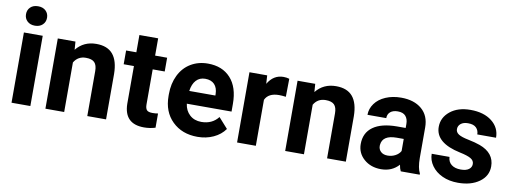

<svg xmlns="http://www.w3.org/2000/svg" viewBox="-60 -1075 3799 1422"><g transform="rotate(10 1839.5 -364.0)"><path d="M203.1 0H61.5V-528.3H203.1ZM53.2 -665Q53.2 -696.8 74.5 -717.3Q95.7 -737.8 132.3 -737.8Q168.5 -737.8 189.9 -717.3Q211.4 -696.8 211.4 -665Q211.4 -632.8 189.7 -612.3Q168 -591.8 132.3 -591.8Q96.7 -591.8 75 -612.3Q53.2 -632.8 53.2 -665Z M449.2 -528.3 453.6 -467.3Q510.3 -538.1 605.5 -538.1Q689.5 -538.1 730.5 -488.8Q771.5 -439.5 772.5 -341.3V0H631.3V-337.9Q631.3 -382.8 611.8 -403.1Q592.3 -423.3 546.9 -423.3Q487.3 -423.3 457.5 -372.6V0H316.4V-528.3Z M1048.3 -658.2V-528.3H1138.7V-424.8H1048.3V-161.1Q1048.3 -131.8 1059.6 -119.1Q1070.8 -106.4 1102.5 -106.4Q1126 -106.4 1144 -109.9V-2.9Q1102.5 9.8 1058.6 9.8Q910.2 9.8 907.2 -140.1V-424.8H830.1V-528.3H907.2V-658.2Z M1460.4 9.8Q1344.2 9.8 1271.2 -61.5Q1198.2 -132.8 1198.2 -251.5V-265.1Q1198.2 -344.7 1229 -407.5Q1259.8 -470.2 1316.2 -504.2Q1372.6 -538.1 1444.8 -538.1Q1553.2 -538.1 1615.5 -469.7Q1677.7 -401.4 1677.7 -275.9V-218.3H1341.3Q1348.1 -166.5 1382.6 -135.3Q1417 -104 1469.7 -104Q1551.3 -104 1597.2 -163.1L1666.5 -85.4Q1634.8 -40.5 1580.6 -15.4Q1526.4 9.8 1460.4 9.8ZM1444.3 -423.8Q1402.3 -423.8 1376.2 -395.5Q1350.1 -367.2 1342.8 -314.5H1539.1V-325.7Q1538.1 -372.6 1513.7 -398.2Q1489.3 -423.8 1444.3 -423.8Z M2054.7 -396Q2025.9 -399.9 2003.9 -399.9Q1923.8 -399.9 1898.9 -345.7V0H1757.8V-528.3H1891.1L1895 -465.3Q1937.5 -538.1 2012.7 -538.1Q2036.1 -538.1 2056.6 -531.7Z M2252.4 -528.3 2256.8 -467.3Q2313.5 -538.1 2408.7 -538.1Q2492.7 -538.1 2533.7 -488.8Q2574.7 -439.5 2575.7 -341.3V0H2434.6V-337.9Q2434.6 -382.8 2415 -403.1Q2395.5 -423.3 2350.1 -423.3Q2290.5 -423.3 2260.7 -372.6V0H2119.6V-528.3Z M2988.8 0Q2979 -19 2974.6 -47.4Q2923.3 9.8 2841.3 9.8Q2763.7 9.8 2712.6 -35.2Q2661.6 -80.1 2661.6 -148.4Q2661.6 -232.4 2723.9 -277.3Q2786.1 -322.3 2903.8 -322.8H2968.8V-353Q2968.8 -389.6 2950 -411.6Q2931.2 -433.6 2890.6 -433.6Q2855 -433.6 2834.7 -416.5Q2814.5 -399.4 2814.5 -369.6H2673.3Q2673.3 -415.5 2701.7 -454.6Q2730 -493.7 2781.7 -515.9Q2833.5 -538.1 2897.9 -538.1Q2995.6 -538.1 3053 -489Q3110.4 -439.9 3110.4 -351.1V-122.1Q3110.8 -46.9 3131.3 -8.3V0ZM2872.1 -98.1Q2903.3 -98.1 2929.7 -112.1Q2956.1 -126 2968.8 -149.4V-240.2H2916Q2810.1 -240.2 2803.2 -167L2802.7 -158.7Q2802.7 -132.3 2821.3 -115.2Q2839.8 -98.1 2872.1 -98.1Z M3504.9 -146Q3504.9 -171.9 3479.2 -186.8Q3453.6 -201.7 3397 -213.4Q3208.5 -252.9 3208.5 -373.5Q3208.5 -443.8 3266.8 -491Q3325.2 -538.1 3419.4 -538.1Q3520 -538.1 3580.3 -490.7Q3640.6 -443.4 3640.6 -367.7H3499.5Q3499.5 -397.9 3480 -417.7Q3460.4 -437.5 3418.9 -437.5Q3383.3 -437.5 3363.8 -421.4Q3344.2 -405.3 3344.2 -380.4Q3344.2 -356.9 3366.5 -342.5Q3388.7 -328.1 3441.4 -317.6Q3494.1 -307.1 3530.3 -293.9Q3642.1 -252.9 3642.1 -151.9Q3642.1 -79.6 3580.1 -34.9Q3518.1 9.8 3419.9 9.8Q3353.5 9.8 3302 -13.9Q3250.5 -37.6 3221.2 -78.9Q3191.9 -120.1 3191.9 -168H3325.7Q3327.6 -130.4 3353.5 -110.4Q3379.4 -90.3 3422.9 -90.3Q3463.4 -90.3 3484.1 -105.7Q3504.9 -121.1 3504.9 -146Z"/></g></svg>

Font: Shabnam FD
Style: Bold-FD
Weight: 700
Foundry: DejaVu fonts team - Redesigned by Saber Rastikerdar - Based on Vazir font
Version: Version 5.0.1